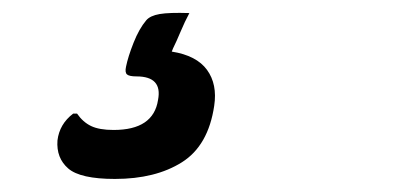

<svg xmlns="http://www.w3.org/2000/svg" viewBox="-20 -38 640 294"><path d="M270 -18Q263 -5 256.5 10.5Q250 26 245 36L243 41Q281 47 297 69Q313 91 308 124Q299 185 258.5 210.5Q218 236 156 236Q103 236 84.5 220Q66 204 68 177Q71 152 92 136H98Q107 149 119.5 155Q132 161 154 161Q215 161 222 115Q229 79 189 79Q178 79 174.5 76Q171 73 173 64Q176 49 184.5 27.5Q193 6 204 -7Q210 -14 224.5 -16.5Q239 -19 270 -18Z"/></svg>

Font: Recursive Sn Csl St Med
Style: Italic
Weight: 500
Italic angle: -15°
Version: Version 1.079;hotconv 1.0.112;makeotfexe 2.5.65598; ttfautoh